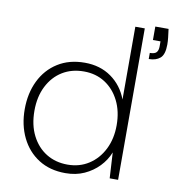

<svg xmlns="http://www.w3.org/2000/svg" viewBox="-83 -812 829 899"><g transform="rotate(10 331.5 -362.5)"><path d="M287 12Q213 12 159.5 -22Q106 -56 77 -115.5Q48 -175 48 -250Q48 -326 77 -385.5Q106 -445 160 -479Q214 -513 288 -513Q361 -513 414 -475.5Q467 -438 491 -374V-720H536V0H496L489 -122Q474 -84 445 -54Q416 -24 376.5 -6Q337 12 287 12ZM290 -29Q347 -29 391 -57.5Q435 -86 460 -136Q485 -186 485 -250Q485 -316 460 -366Q435 -416 391.5 -444Q348 -472 291 -472Q233 -472 189 -445Q145 -418 119.5 -368Q94 -318 94 -251Q94 -183 119.5 -133Q145 -83 189 -56Q233 -29 290 -29ZM579 -582V-611Q602 -611 610.5 -620.5Q619 -630 619 -649V-673H583V-737H646Q649 -714 651 -697Q653 -680 653 -664Q653 -616 633 -599Q613 -582 579 -582Z"/></g></svg>

Font: DM Sans 18pt ExtraLight
Style: Regular
Weight: 250
Designer: Colophon Foundry, Jonny Pinhorn
Foundry: Colophon Foundry
Version: Version 4.004;gftools[0.9.30]